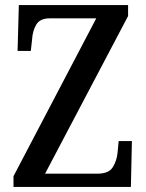

<svg xmlns="http://www.w3.org/2000/svg" viewBox="-20 -734 575 754"><path d="M33 0V-42L358 -662H176Q137 -662 122.5 -637.5Q108 -613 106 -579L101 -534H49L54 -714H483V-671L157 -52H363Q407 -52 423 -77.5Q439 -103 442 -137L446 -180H498L494 0Z"/></svg>

Font: Noto Serif Lao Condensed Medium
Style: Regular
Weight: 500
Width: 3
Designer: Monotype Design Team
Foundry: Monotype Imaging Inc.
Version: Version 2.003; ttfautohint (v1.8.4.7-5d5b)